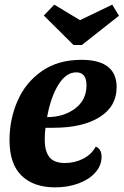

<svg xmlns="http://www.w3.org/2000/svg" viewBox="-20 -788 533 828"><path d="M483 -412Q483 -329 409.5 -283Q336 -237 211 -237H176Q173 -210 173 -186Q173 -136 193 -110.5Q213 -85 260 -85Q302 -85 338.5 -103.5Q375 -122 393 -156Q418 -145 418 -112Q418 -75 392 -45Q366 -15 320 2.5Q274 20 218 20Q125 20 73 -30.5Q21 -81 21 -184Q21 -273 55.5 -352.5Q90 -432 160 -481Q230 -530 331 -530Q483 -530 483 -412ZM183 -283Q255 -283 304 -320Q353 -357 353 -420Q353 -476 309 -476Q265 -476 232 -423Q199 -370 183 -283ZM464 -768 493 -720 333 -594H297L169 -721L214 -768L325 -701Z"/></svg>

Font: Sansita
Style: Bold Italic
Weight: 700
Italic angle: -11°
Designer: Pablo Cosgaya
Foundry: Omnibus-Type
Version: Version 1.006